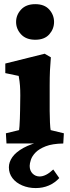

<svg xmlns="http://www.w3.org/2000/svg" viewBox="-20 -701 342 938"><path d="M154.3 217.8Q119.1 217.8 88.9 205.1Q58.6 192.4 41 169.4Q23.4 146.5 23.4 116.2Q23.4 90.8 40.5 66.4Q57.6 42 94.7 21.5Q131.8 1 189.5 -11.7V0H11.7L8.8 -49.8L73.2 -65.4Q74.2 -69.3 75.2 -85Q76.2 -100.6 77.1 -121.1Q78.1 -141.6 78.1 -161.1L79.1 -234.4Q79.1 -262.7 77.6 -282.7Q76.2 -302.7 71.3 -330.1L5.9 -343.8V-390.6L198.2 -438.5L228.5 -420.9Q225.6 -388.7 224.1 -356.4Q222.7 -324.2 222.7 -284.2V-159.2Q222.7 -131.8 224.1 -102.5Q225.6 -73.2 227.5 -65.4L292 -49.8L289.1 0Q235.4 1 203.1 13.7Q170.9 26.4 153.8 43.9Q136.7 61.5 130.9 79.6Q125 97.7 125 109.4Q125 132.8 139.2 147Q153.3 161.1 173.8 161.1Q188.5 161.1 205.1 152.8Q221.7 144.5 240.2 127L269.5 168.9Q248 192.4 218.8 205.1Q189.5 217.8 154.3 217.8ZM152.3 -506.8Q107.4 -506.8 83 -533.2Q58.6 -559.6 58.6 -593.8Q58.6 -627.9 83 -654.3Q107.4 -680.7 152.3 -680.7Q197.3 -680.7 220.7 -654.3Q244.1 -627.9 244.1 -593.8Q244.1 -559.6 220.7 -533.2Q197.3 -506.8 152.3 -506.8Z"/></svg>

Font: Crimson Pro ExtraBold
Style: Regular
Weight: 800
Designer: Jacques Le Bailly
Foundry: Baron von Fonthausen
Version: Version 1.003